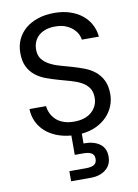

<svg xmlns="http://www.w3.org/2000/svg" viewBox="-103 -773 793 1105"><g transform="rotate(-10 293.5 -220.5)"><path d="M530 -190Q530 -155 517 -122Q504 -89 478.5 -62Q453 -35 415.5 -17Q378 1 329 6V63Q387 62 422.5 87Q458 112 458 162Q458 210 424 237.5Q390 265 336 265H221V206H318Q350 206 366 196Q382 186 382 162Q382 139 366 129Q350 119 318 119H268V6Q221 2 182.5 -13.5Q144 -29 116.5 -54Q89 -79 73.5 -112.5Q58 -146 57 -186H154Q156 -164 165.5 -143.5Q175 -123 192 -106.5Q209 -90 235.5 -80Q262 -70 298 -70Q364 -70 401 -103Q438 -136 438 -186Q438 -221 422 -243.5Q406 -266 379.5 -280Q353 -294 319 -303.5Q285 -313 249.5 -323Q214 -333 180 -345.5Q146 -358 119.5 -379Q93 -400 77 -432Q61 -464 61 -513Q61 -556 77.5 -591.5Q94 -627 124.5 -652.5Q155 -678 197.5 -692Q240 -706 292 -706Q342 -706 382.5 -693Q423 -680 453 -656.5Q483 -633 501 -600Q519 -567 523 -527H423Q421 -545 411.5 -562.5Q402 -580 385 -594.5Q368 -609 344 -618.5Q320 -628 288 -628Q260 -629 235.5 -622Q211 -615 193 -601Q175 -587 164.5 -565.5Q154 -544 154 -516Q154 -482 170 -461Q186 -440 212.5 -425.5Q239 -411 273 -401.5Q307 -392 342 -382Q377 -372 411 -359Q445 -346 471.5 -324.5Q498 -303 514 -270.5Q530 -238 530 -190Z"/></g></svg>

Font: Poppins
Style: Regular
Weight: 400
Designer: Ninad Kale (Devanagari), Jonny Pinhorn (Latin)
Foundry: Indian Type Foundry
Version: Version 3.002 2017